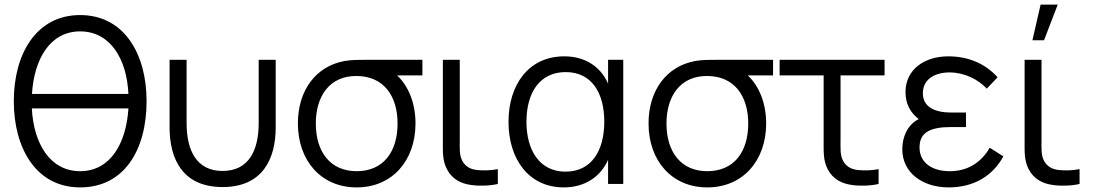

<svg xmlns="http://www.w3.org/2000/svg" viewBox="-20 -800 4752 835"><path d="M328.5 15C520.5 15 617.5 -148.5 617.5 -360C617.5 -564.5 520.5 -734.5 328.5 -734.5C137 -734.5 40 -564.5 40 -360C40 -155.5 137 15 328.5 15ZM328.5 -663.5C460.5 -663.5 531.5 -542.5 538.5 -391.5H119C128.5 -542.5 197 -663.5 328.5 -663.5ZM328.5 -55.5C197 -55.5 126 -177 118.5 -328.5H538.5C529 -177 460.5 -55.5 328.5 -55.5Z M717.5 -246.5C717.5 -110 773 13.5 948 13.5C1123 13.5 1179 -110 1179 -246.5V-540H1105V-264.5C1105 -145.5 1061.5 -56.5 948 -56.5C835 -56.5 791.5 -145.5 791.5 -264.5V-540H717.5Z M1531 15C1686.5 15 1787 -102.5 1787 -263C1787 -351 1756.5 -426 1707 -472H1817V-540H1584.5C1546 -540 1508 -540 1480 -535C1353.5 -512.5 1275.5 -407 1275.5 -263C1275.5 -102.5 1375.5 15 1531 15ZM1531 -55.5C1417.5 -55.5 1353.5 -138 1353.5 -263C1353.5 -380 1412 -470.5 1531 -469.5C1648 -469 1709 -383.5 1709 -263C1709 -140.5 1648 -55.5 1531 -55.5Z M2029 4.5C2061.5 9.5 2109.5 8.5 2145 0V-64.5C2117 -59 2084 -57.5 2055.5 -60.5C2027 -63.5 2005 -74.5 1990.5 -100.5C1977 -126.5 1979.5 -152.5 1979.5 -198.5V-540H1906V-195.5C1906 -140 1903.5 -102.5 1924 -63.5C1947 -20 1985 -1.5 2029 4.5Z M2432 15C2521.5 15 2591 -29.5 2624.5 -105V0H2690.5V-540H2624.5V-436.5C2591.5 -511 2524 -555 2434 -555C2279 -555 2191.5 -431.5 2191.5 -270C2191.5 -108.5 2279 15 2432 15ZM2439.5 -53.5C2325.5 -53.5 2269.5 -148 2269.5 -270.5C2269.5 -396.5 2327 -486.5 2440 -486.5C2552.5 -486.5 2608 -397.5 2608 -270.5C2608 -145.5 2553 -53.5 2439.5 -53.5Z M3056 15C3211.5 15 3312 -102.5 3312 -263C3312 -351 3281.5 -426 3232 -472H3342V-540H3109.5C3071 -540 3033 -540 3005 -535C2878.5 -512.5 2800.5 -407 2800.5 -263C2800.5 -102.5 2900.5 15 3056 15ZM3056 -55.5C2942.5 -55.5 2878.5 -138 2878.5 -263C2878.5 -380 2937 -470.5 3056 -469.5C3173 -469 3234 -383.5 3234 -263C3234 -140.5 3173 -55.5 3056 -55.5Z M3685 4.5C3717.5 9.5 3765.5 8.5 3801 0V-64.5C3773 -59 3740 -57.5 3711.5 -60.5C3683 -63.5 3661 -74.5 3646.5 -100.5C3633 -126.5 3635.5 -152.5 3635.5 -198.5V-472H3827V-540H3370.5V-472H3562V-195.5C3562 -140 3559.5 -102.5 3580 -63.5C3603 -20 3641 -1.5 3685 4.5Z M4106 15C4215 15 4297.5 -35 4343.5 -120L4284.5 -157.5C4245.5 -91 4186.5 -55.5 4110.5 -55.5C4031 -55.5 3979 -94.5 3979 -158.5C3979 -224.5 4025 -247.5 4117 -247.5H4181V-310.5H4117.5C4043 -310.5 3993.5 -336 3993.5 -394.5C3993.5 -456 4046 -485 4109.5 -485C4173.5 -485 4233 -455.5 4271.5 -414.5L4318.5 -464C4265 -523 4192 -555 4104 -555C4000 -555 3918 -497.5 3918 -399.5C3918 -349 3938.5 -310.5 3975.5 -282C3926.5 -258 3904 -203.5 3904 -151.5C3904 -48.5 3992 15 4106 15Z M4505.5 -780 4470 -625H4520.5L4580 -780ZM4559 4.5C4591.5 9.5 4639.5 8.5 4675 0V-64.5C4647 -59 4614 -57.5 4585.5 -60.5C4557 -63.5 4535 -74.5 4520.5 -100.5C4507 -126.5 4509.5 -152.5 4509.5 -198.5V-540H4436V-195.5C4436 -140 4433.5 -102.5 4454 -63.5C4477 -20 4515 -1.5 4559 4.5Z"/></svg>

Font: Hauora
Style: Regular
Weight: 400
Designer: Mikhail Sharanda
Foundry: WCYS & Co.
Version: Version 1.010